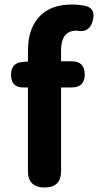

<svg xmlns="http://www.w3.org/2000/svg" viewBox="-20 -832 435 852"><path d="M178 0Q104 0 104 -73V-222V-444H83Q29 -444 29 -500Q29 -553 80 -557L104 -559V-605Q104 -699 149 -752Q199 -812 299 -812Q330 -812 363 -805Q405 -792 392 -742Q378 -684 321 -696Q320 -696 319 -696Q251 -696 251 -608V-560H298Q356 -560 356 -502Q356 -444 298 -444H251V-73Q251 0 178 0Z"/></svg>

Font: GenSenRounded JP B
Style: Regular
Weight: 700
Version: Version 1.501;PS 1;hotconv 16.6.51;makeotf.lib2.5.65220